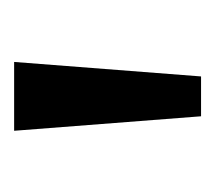

<svg xmlns="http://www.w3.org/2000/svg" viewBox="-36 -718 298 265"><g transform="rotate(-90 112.5 -585.0)"><path d="M160 -714 140 -456H85L65 -714Z"/></g></svg>

Font: Noto Sans Tifinagh Hawad
Style: Regular
Weight: 400
Designer: JamraPatel
Foundry: JamraPatel LLC
Version: Version 2.006; ttfautohint (v1.8.4.7-5d5b)